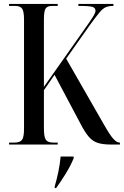

<svg xmlns="http://www.w3.org/2000/svg" viewBox="-20 -734 629 975"><path d="M26 0V-10H54Q81 -10 91.5 -23.5Q102 -37 102 -80V-635Q102 -677 92 -690.5Q82 -704 56 -704H26V-714H273V-704H246Q220 -704 211.5 -690.5Q203 -677 203 -635V-293L429 -614Q449 -643 457 -657Q465 -671 465 -679Q465 -694 449.5 -699Q434 -704 378 -704V-714H556V-704Q533 -704 517.5 -697.5Q502 -691 485 -670.5Q468 -650 438 -609L316 -436L507 -103Q538 -48 555.5 -29Q573 -10 587 -10H589V0H544Q502 0 476 -8.5Q450 -17 430 -40.5Q410 -64 387 -109L257 -354L203 -276V-82Q203 -38 213 -24Q223 -10 250 -10H273V0ZM258 212Q269 174 276.5 137.5Q284 101 288 61H354V70Q338 109 312.5 150Q287 191 265 221H258Z"/></svg>

Font: Noto Serif Display ExtraCondensed Medium
Style: Regular
Weight: 500
Width: 2
Designer: Monotype Design Team
Foundry: Monotype Imaging Inc.
Version: Version 2.009